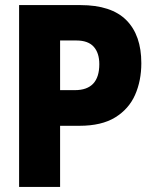

<svg xmlns="http://www.w3.org/2000/svg" viewBox="-20 -734 603 754"><path d="M55 0V-714H296Q417 -714 476 -655Q535 -596 535 -486Q535 -417 510.5 -361.5Q486 -306 432.5 -273Q379 -240 292 -240H216V0ZM274 -380Q370 -380 370 -482Q370 -526 348 -550.5Q326 -575 280 -575H216V-380Z"/></svg>

Font: Noto Sans Mono SemiCondensed Black
Style: Regular
Weight: 900
Width: 4
Designer: Monotype Design Team
Foundry: Monotype Imaging Inc.
Version: Version 2.014; ttfautohint (v1.8.4.7-5d5b)